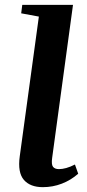

<svg xmlns="http://www.w3.org/2000/svg" viewBox="-20 -763 358 793"><path d="M157 10Q104.5 10 78.5 -20.2Q52.5 -50.5 61.5 -117L140.5 -694.5L67.5 -708L72 -743H281.5L195.5 -111.5Q191.5 -83.5 199 -74Q206.5 -64.5 223.5 -64.5Q237 -64.5 253.5 -69Q270 -73.5 289.5 -83.5L303 -45.5Q273 -19 235.5 -4.5Q198 10 157 10Z"/></svg>

Font: Merriweather 72pt SemiBold
Style: Italic
Weight: 600
Italic angle: -7.8°
Version: Version 2.101